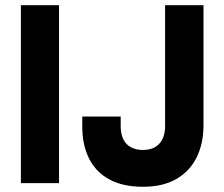

<svg xmlns="http://www.w3.org/2000/svg" viewBox="-20 -701 856 735"><path d="M206 0H60V-681H206ZM527 -127Q568 -127 590 -151Q612 -175 612 -219V-681H759V-221Q759 -152 733 -99Q707 -46 655.5 -16Q604 14 527 14Q451 14 399 -14Q347 -42 321 -94Q295 -146 295 -216V-255H442V-219Q442 -173 464.5 -150Q487 -127 527 -127Z"/></svg>

Font: Gabarito
Style: Bold
Weight: 700
Designer: Leandro Assis / Alvaro Franca / Felipe Casaprima
Foundry: Naipe Foundry
Version: Version 1.000